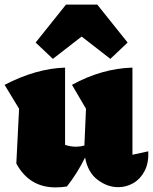

<svg xmlns="http://www.w3.org/2000/svg" viewBox="-29 -803 665 835"><path d="M42 -92 54 -330 -9 -434Q128 -505 254 -509V-173Q277 -165 302 -165Q319 -165 338 -170L345 -330L284 -434Q413 -505 547 -509V-130L616 -145Q618 -93 599.5 -58.5Q581 -24 550.5 -6.5Q520 11 485 11Q438 11 395.5 -21Q353 -53 341 -118Q307 -49 262 8Q249 10 237 11Q225 12 213 12Q98 12 42 -92ZM394 -783 526 -618 451 -547 326 -644 201 -547 126 -618 258 -783Z"/></svg>

Font: Piazzolla Black
Style: Regular
Weight: 900
Designer: Juan Pablo del Peral
Foundry: Huerta Tipografica
Version: Version 1.330